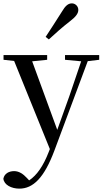

<svg xmlns="http://www.w3.org/2000/svg" viewBox="-29 -849 610 1140"><path d="M242 -630 261 -615C300 -651 339 -686 388 -724C422 -750 436 -770 436 -790C436 -814 416 -829 398 -829C376 -829 359 -815 338 -779C303 -722 272 -677 242 -630ZM357 -494 453 -485 383 -279 311 -78 162 -485 251 -494V-522H-8V-494L55 -487L267 36L260 54C229 134 191 191 144 222L131 208C108 183 83 167 55 167C25 167 -3 181 -9 212C-5 249 39 271 86 271C167 271 233 208 294 45L492 -486L560 -494V-522H357Z"/></svg>

Font: Noto Serif KR Medium
Style: Regular
Weight: 500
Designer: Ryoko NISHIZUKA 西塚涼子 (kana & ideographs); Frank Grießhammer (Latin, Greek & Cyrillic); Wenlong ZHANG 张文龙 (bopomofo); San
Foundry: Adobe
Version: Version 2.001;hotconv 1.1.0;makeotfexe 2.6.0